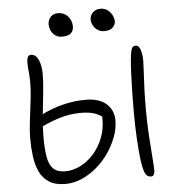

<svg xmlns="http://www.w3.org/2000/svg" viewBox="-61 -983 949 1050"><g transform="rotate(-5 413.5 -458.0)"><path d="M257 11Q200 11 165.5 -11.5Q131 -34 114 -72Q97 -110 91 -156.5Q85 -203 85 -250Q85 -296 92 -351.5Q99 -407 105.5 -461.5Q112 -516 112 -559Q112 -592 109 -617.5Q106 -643 106 -667Q106 -680 108 -689Q110 -698 115 -703.5Q120 -709 128 -709Q156 -709 170 -676.5Q184 -644 184 -598Q184 -554 177.5 -495Q171 -436 164.5 -373.5Q158 -311 158 -253Q158 -186 166 -143Q174 -100 196.5 -79Q219 -58 261 -58Q302 -58 342 -77.5Q382 -97 415 -133Q448 -169 468 -217.5Q488 -266 488 -324Q488 -342 486.5 -352Q485 -362 480 -378L502 -329Q476 -349 447.5 -359Q419 -369 371 -369Q310 -369 249 -349.5Q188 -330 132 -300L109 -350Q154 -377 202.5 -397Q251 -417 302.5 -427.5Q354 -438 406 -438Q479 -438 518.5 -403Q558 -368 558 -312Q558 -267 541 -221.5Q524 -176 495 -134Q466 -92 427.5 -59.5Q389 -27 345.5 -8Q302 11 257 11ZM727 11Q700 11 690.5 -17Q681 -45 676 -84Q670 -129 666 -200.5Q662 -272 662 -357Q662 -402 663 -453.5Q664 -505 666 -553Q668 -601 671 -635Q675 -676 681 -692.5Q687 -709 703 -709Q722 -709 730 -682.5Q738 -656 738 -621Q738 -604 735.5 -564Q733 -524 731 -470.5Q729 -417 729 -357Q729 -279 733.5 -210Q738 -141 742 -91.5Q746 -42 746 -20Q746 -10 743.5 -3Q741 4 737 7.5Q733 11 727 11ZM538 -803Q511 -803 491 -824.5Q471 -846 471 -872Q471 -895 487.5 -911Q504 -927 529 -927Q552 -927 568 -915Q584 -903 593 -885.5Q602 -868 602 -851Q602 -835 587.5 -819Q573 -803 538 -803ZM307 -793Q287 -793 272 -803Q257 -813 248.5 -830Q240 -847 240 -867Q240 -890 255 -906.5Q270 -923 294 -923Q320 -923 337 -911Q354 -899 362.5 -881Q371 -863 371 -844Q371 -820 356 -806.5Q341 -793 307 -793Z"/></g></svg>

Font: Shantell Sans Light
Style: Regular
Weight: 300
Designer: Stephen Nixon, Anya Danilova, Shantell Martin
Foundry: Arrow Type
Version: Version 1.011;[c5ecc13dd]